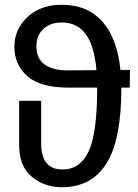

<svg xmlns="http://www.w3.org/2000/svg" viewBox="-20 -770 578 802"><path d="M239 12Q165 12 112.5 -32Q60 -76 60 -163V-349H152V-171Q152 -62 241 -62Q315 -62 350.5 -138Q386 -214 386 -404H267Q148 -404 94 -452Q40 -500 40 -575Q40 -647 94.5 -698.5Q149 -750 236 -750Q314 -750 365.5 -716Q417 -682 446 -621Q475 -560 483 -478H523L522 -404H487Q487 -186 424.5 -87Q362 12 239 12ZM260 -476 383 -477Q374 -578 338.5 -627Q303 -676 238 -676Q189 -676 160.5 -648.5Q132 -621 132 -577Q132 -525 166.5 -500.5Q201 -476 260 -476Z"/></svg>

Font: Trujillo
Style: Regular
Weight: 400
Designer: Fira Sans original fonts by bBox Type GmbH, Carrois Corporate GbR, & Edenspiekermann AG / Changes by Cristiano Sobral
Foundry: Fira Sans original fonts by bBox Type GmbH, Carrois Corporate GbR, & Edenspiekermann AG / Changes by Cristiano Sobral
Version: Version 4.301;October 17, 2021;FontCreator 14.0.0.2814 64-bi